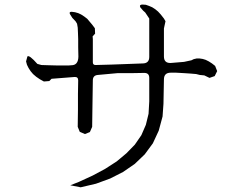

<svg xmlns="http://www.w3.org/2000/svg" viewBox="-20 -799 1040 831"><path d="M284.2 2.9 321.3 -11.7 380.9 -39.1 435.5 -68.4 485.4 -100.6 527.3 -135.7 563.5 -172.9 591.8 -213.9 611.3 -258.8 623 -306.6 626 -360.4V-461.9Q626 -483.4 604.5 -483.4L546.9 -482.4H488.3L403.3 -474.6Q381.8 -472.7 381.8 -451.2L379.9 -323.2L378.9 -250L369.1 -227.5L347.7 -218.8L325.2 -228.5L316.4 -250L317.4 -324.2V-391.6L318.4 -451.2Q318.4 -466.8 302.7 -465.8L203.1 -458L193.4 -448.2L169.9 -446.3L152.3 -456.1L136.7 -466.8L123 -478.5L112.3 -491.2L103.5 -504.9L96.7 -518.6L92.8 -533.2L98.6 -554.7Q106.4 -562.5 141.6 -522.5L159.2 -517.6L190.4 -516.6L229.5 -515.6H276.4L289.1 -516.6Q318.4 -516.6 319.3 -553.7L318.4 -594.7V-629.9L317.4 -658.2L316.4 -679.7L313.5 -696.3L307.6 -706.1L293 -721.7L283.2 -737.3Q277.3 -748 290 -748L304.7 -746.1L318.4 -742.2L331.1 -736.3L344.7 -727.5L357.4 -717.8L378.9 -692.4L390.6 -676.8L391.6 -653.3L380.9 -641.6L381.8 -629.9V-594.7V-553.7V-529.3Q381.8 -517.6 393.6 -517.6L462.9 -519.5L596.7 -524.4Q626 -524.4 626 -552.7V-718.8L608.4 -745.1L599.6 -752.9L586.9 -767.6Q582 -779.3 596.7 -779.3L611.3 -778.3L625 -773.4L638.7 -767.6L652.3 -758.8L664.1 -749L675.8 -736.3L689.5 -718.8L696.3 -707L689.5 -675.8V-554.7Q689.5 -525.4 718.8 -526.4L776.4 -531.2L808.6 -538.1L818.4 -543L831.1 -545.9H843.8L857.4 -543.9L870.1 -540L883.8 -533.2L897.5 -524.4L911.1 -513.7L919.9 -491.2L909.2 -469.7L886.7 -461.9L864.3 -472.7L844.7 -474.6L829.1 -478.5L805.7 -480.5L777.3 -482.4L742.2 -484.4H718.8Q689.5 -484.4 689.5 -455.1L687.5 -349.6L683.6 -294.9L667 -233.4L641.6 -178.7L606.4 -130.9L563.5 -89.8L512.7 -54.7L457 -26.4L395.5 -3.9L329.1 11.7Z"/></svg>

Font: B2 Hana
Style: Regular
Weight: 500
Version: 2020-08-05; (max)